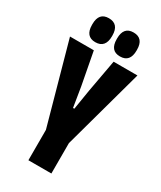

<svg xmlns="http://www.w3.org/2000/svg" viewBox="-205 -888 806 959"><g transform="rotate(30 198.0 -408.0)"><path d="M134.5 -166 3 -639H140.5L176 -451.5L194.5 -337.5H202L220.5 -451.5L254.5 -639H392L262 -166ZM132 0V-298.5H264.5V0ZM126 -677.5Q97.5 -677.5 83.2 -694.5Q69 -711.5 69 -744V-749.5Q69 -782 83.2 -798.8Q97.5 -815.5 126 -815.5Q155 -815.5 169.5 -798.8Q184 -782 184 -749.5V-744Q184 -711.5 169.5 -694.5Q155 -677.5 126 -677.5ZM268.5 -677.5Q239.5 -677.5 225.5 -694.5Q211.5 -711.5 211.5 -744V-749.5Q211.5 -781.5 225.5 -798.5Q239.5 -815.5 268.5 -815.5Q297.5 -815.5 311.8 -798.5Q326 -781.5 326 -749.5V-744Q326 -711.5 311.8 -694.5Q297.5 -677.5 268.5 -677.5Z"/></g></svg>

Font: Anek Latin Condensed
Style: Bold
Weight: 700
Width: 3
Designer: Yesha Goshar
Foundry: Ek Type
Version: Version 1.003